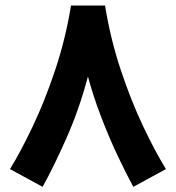

<svg xmlns="http://www.w3.org/2000/svg" viewBox="-20 -666 653 713"><path d="M243.7 -645.5H370.1Q390.1 -521.5 428.2 -407Q466.3 -292.5 511.2 -197.8Q556.2 -103 596.2 -38.1L475.1 27.8Q447.8 -22 416 -89.6Q384.3 -157.2 355.2 -232.9Q326.2 -308.6 306.6 -381.8Q273.9 -259.3 226.8 -153.1Q179.7 -46.9 138.2 27.8L17.1 -38.1Q57.1 -103 102.1 -197.8Q147 -292.5 185.3 -407.2Q223.6 -522 243.7 -645.5Z"/></svg>

Font: Vazirmatn FD ExtraBold
Style: Regular
Weight: 800
Designer: Saber Rastikerdar
Foundry: Saber Rastikerdar
Version: Version 33.003